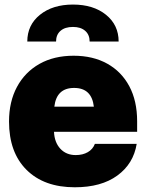

<svg xmlns="http://www.w3.org/2000/svg" viewBox="-20 -791 623 821"><path d="M299.8 9.8Q168.5 9.8 93.5 -64.7Q18.6 -139.2 18.6 -271.5Q18.6 -356 52.5 -419.2Q86.4 -482.4 148.4 -517.6Q210.4 -552.7 294.9 -552.7Q377.4 -552.7 438.5 -518.8Q499.5 -484.9 533 -422.1Q566.4 -359.4 566.4 -272.5V-227.5H210.9Q212.9 -182.1 238 -155Q263.2 -127.9 303.7 -127.9Q334 -127.9 355.5 -140.4Q377 -152.8 385.7 -175.8H564.5Q550.8 -90.8 481.9 -40.5Q413.1 9.8 299.8 9.8ZM296.9 -415Q221.7 -415 212.4 -335H381.3Q372.1 -415 296.9 -415ZM96.7 -613.3Q96.7 -684.1 150.9 -727.8Q205.1 -771.5 292 -771.5Q379.4 -771.5 433.3 -727.8Q487.3 -684.1 487.3 -613.3H363.3Q363.3 -642.6 344.2 -659.2Q325.2 -675.8 292 -675.8Q257.8 -675.8 238.8 -659.2Q219.7 -642.6 219.7 -613.3Z"/></svg>

Font: Inter Tight Black
Style: Regular
Weight: 900
Designer: Rasmus Andersson
Foundry: rsms
Version: Version 3.004; ttfautohint (v1.8.4.7-5d5b)